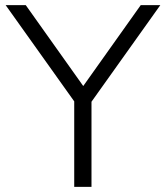

<svg xmlns="http://www.w3.org/2000/svg" viewBox="-20 -725 644 745"><path d="M268 0V-367L282 -312L2 -705H80L306 -387H300L526 -705H602L322 -312L335 -367V0Z"/></svg>

Font: Nunito Sans 9pt Light
Style: Regular
Weight: 300
Version: Version 3.101;gftools[0.9.27]